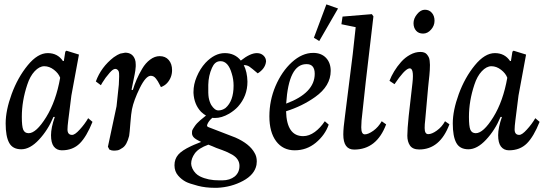

<svg xmlns="http://www.w3.org/2000/svg" viewBox="-20 -684 2539 893"><path d="M81.5 -140.6Q81.5 -96.7 87.9 -81.1Q94.7 -64.5 113.3 -64.5Q148.4 -64.5 194.8 -139.2Q240.7 -213.4 259.8 -322.3Q252.4 -342.8 231 -359.4Q209.5 -376 186 -376Q163.1 -376 141.1 -352.5Q119.6 -329.6 106.9 -290.5Q81.5 -214.8 81.5 -140.6ZM289.1 -448.2 347.2 -430.2 312 -239.7 297.4 -123.5Q293.9 -96.7 293.9 -82Q293.9 -56.6 315.4 -56.6Q328.6 -56.6 350.6 -81.1Q374 -106.4 390.1 -134.3L410.2 -117.2Q382.8 -48.8 351.1 -17.1Q318.8 15.1 267.6 15.1Q243.7 15.1 230 -2.9Q217.3 -20 217.3 -55.2Q217.3 -90.3 234.9 -140.1H228.5Q203.1 -79.1 161.1 -34.2Q119.6 10.3 79.1 10.3Q38.6 10.3 22.5 -20Q6.3 -49.8 6.3 -109.9Q6.3 -170.4 34.2 -246.6Q62.5 -323.7 108.9 -380.4Q155.3 -437 202.1 -437Q248 -437 272.5 -400.4H276.9L283.7 -443.8Z M593.8 -175.8Q589.8 -156.2 586.4 -111.8Q583 -65.4 580.6 -51.8Q569.8 -9.3 550.3 3.4Q535.6 13.7 526.9 15.1Q517.1 16.6 508.8 16.6Q499 16.6 488.8 11.7L481.9 -1.5L522 -189.5L532.7 -290.5Q534.2 -311 534.2 -328.6Q534.2 -345.7 532.7 -350.1Q530.8 -355.5 527.8 -358.4Q523.4 -362.8 519 -363.3Q512.7 -364.7 503.4 -358.4Q493.2 -351.1 471.2 -322.3Q451.7 -293.9 449.2 -287.6L425.8 -305.2Q450.2 -372.1 508.8 -417.5Q526.9 -430.2 539.1 -434.6L562 -439Q596.7 -439 607.9 -407.2Q611.3 -398.4 611.3 -383.3V-375Q609.9 -354.5 606.4 -338.4L591.8 -266.6L597.7 -265.1Q605 -289.6 615.5 -314Q626 -338.4 641.4 -364.5Q656.7 -390.6 678.2 -406.7Q699.7 -422.9 722.7 -422.9Q749.5 -422.9 764.9 -404.8Q780.3 -386.7 780.3 -357.9Q780.3 -323.7 757.8 -298.3Q747.1 -286.1 728.5 -278.8Q727.1 -281.2 722.2 -291Q717.3 -300.8 714.1 -305.9Q710.9 -311 705.6 -318.1Q700.2 -325.2 694.1 -328.4Q688 -331.5 681.2 -331.5Q658.2 -331.5 630.1 -274.4Q602.1 -217.3 593.8 -175.8Z M965.8 -368.2Q949.7 -332.5 948.7 -289.6Q947.8 -246.1 950.7 -230Q954.1 -210.9 962.4 -195.8Q978.5 -170.4 995.6 -170.4Q1013.2 -170.4 1028.8 -181.6Q1066.4 -213.9 1066.4 -285.6Q1066.4 -314.9 1058.1 -341.3Q1049.8 -370.6 1036.4 -385.3Q1022.9 -399.9 1004.9 -399.4Q991.2 -399.4 981 -390.6Q972.2 -382.8 965.8 -368.2ZM942.9 -100.1Q942.9 -94.7 951.7 -91.8L974.6 -83Q1070.8 -46.4 1074.7 -44.4Q1141.1 -15.1 1164.1 27.3Q1174.3 43.9 1174.3 66.9Q1174.3 68.4 1172.9 83Q1164.1 128.4 1110.4 157.2Q1056.2 186.5 990.2 189.5H978.5Q936 189.5 900.4 180.2Q859.4 169.4 844.7 161.6Q824.2 150.9 808.6 132.8Q791.5 113.3 791.5 84.5Q791.5 55.7 809.1 35.2Q826.2 15.6 867.7 -3.9Q873.5 -7.3 915.5 -23.9Q887.2 -37.1 879.9 -46.4Q873 -55.2 873 -64Q873 -73.7 874 -77.1Q875.5 -82 884.8 -95.7Q894.5 -110.4 911.1 -124.5Q929.2 -140.1 938 -146.5Q928.2 -151.9 915 -164.1Q882.8 -198.2 879.9 -251.5V-256.3Q879.9 -292 895 -327.1Q910.6 -364.3 935.5 -391.6Q978.5 -437 1025.4 -437Q1072.3 -437 1100.1 -402.3Q1144.5 -437.5 1175.8 -437L1185.1 -436Q1199.2 -433.1 1208.5 -422.4Q1217.3 -412.1 1217.3 -398.9V-396.5Q1215.8 -395 1216.8 -393.6Q1211.4 -363.3 1178.7 -342.8Q1151.9 -365.7 1140.1 -374Q1129.4 -381.3 1113.8 -381.3Q1129.9 -349.6 1130.9 -304.2Q1130.9 -237.3 1086.9 -188Q1070.8 -170.4 1045.9 -155.3Q1010.3 -134.8 979.5 -135.3Q968.8 -135.3 967.8 -136.2Q950.7 -122.1 943.8 -104.5V-103Q942.9 -102.1 942.9 -100.1ZM949.2 -11.2Q903.3 5.4 886.2 29.3Q869.1 53.2 869.1 77.1Q869.1 86.9 875 100.1Q886.7 124.5 909.7 136.2Q948.2 155.3 1000.5 154.8H1014.2Q1048.8 154.8 1071.8 136.7Q1094.2 117.7 1093.8 86.4Q1093.3 55.2 1060.5 35.6Q1037.6 22.5 1014.2 14.2Q996.1 7.8 985.8 3.9Q983.4 2.9 968.8 -3.4Z M1552.2 -644.5 1464.8 -493.2 1439.9 -508.3 1498 -663.6ZM1443.8 -340.8Q1443.8 -363.3 1434.1 -374.8Q1424.3 -386.2 1404.8 -385.7Q1322.8 -385.7 1311 -202.1Q1443.8 -251.5 1443.8 -340.8ZM1496.6 -414.6Q1518.1 -391.6 1518.1 -354.5Q1518.1 -284.2 1445.8 -232.9Q1386.2 -190.4 1310.5 -166.5Q1313.5 -50.8 1390.1 -50.8Q1417.5 -50.8 1444.3 -70.3Q1469.7 -88.9 1490.7 -120.1L1508.8 -104.5Q1492.2 -56.2 1448.7 -20Q1406.2 15.1 1350.6 15.1Q1295.9 15.1 1264.2 -27.3Q1232.9 -69.3 1232.9 -143.1Q1232.9 -216.3 1261.2 -283.2Q1290.5 -351.6 1337.4 -394.5Q1385.3 -438 1436.5 -438Q1474.6 -438 1496.6 -414.6Z M1620.6 -432.1 1634.3 -557.6 1567.9 -571.3 1573.2 -606.9 1709.5 -618.2 1716.8 -607.9 1681.2 -304.2 1661.6 -123.5Q1660.2 -106.4 1660.2 -91.8Q1660.2 -59.1 1676.8 -59.1Q1692.9 -59.1 1716.8 -76.2Q1739.7 -92.8 1755.4 -120.1L1775.9 -105.5Q1731.9 11.7 1627 11.7Q1576.7 11.7 1576.7 -58.6Q1576.7 -87.9 1584.5 -144Z M1957.5 -124Q1955.1 -106.4 1955.1 -88.4Q1955.1 -60.1 1971.7 -60.1Q1988.8 -60.1 2011.7 -76.7Q2035.6 -93.8 2049.8 -120.1L2070.3 -106Q2026.4 11.2 1929.7 11.2Q1899.4 11.2 1886.7 -7.3Q1874.5 -25.4 1874.5 -52.7Q1874.5 -82.5 1880.9 -144.5L1898.4 -298.3Q1906.7 -371.6 1882.3 -365.7Q1860.4 -360.4 1814.9 -292.5L1791.5 -308.1Q1799.8 -330.1 1813.5 -352.5Q1827.1 -375 1845.5 -395.8Q1863.8 -416.5 1887.5 -429.4Q1911.1 -442.4 1935.1 -442.4Q1945.3 -442.4 1952.9 -439.7Q1960.4 -437 1965.3 -431.2Q1970.2 -425.3 1973.6 -418.9Q1977.1 -412.6 1978.3 -401.9Q1979.5 -391.1 1979.7 -382.1Q1980 -373 1979 -358.4Q1978 -343.8 1977.1 -333.5Q1976.1 -323.2 1974.1 -305.9Q1972.2 -288.6 1971.2 -277.8ZM1988.8 -624Q2001 -609.9 2001 -587.4Q2001 -564.5 1984.9 -546.4Q1968.8 -527.8 1947.8 -527.8Q1927.2 -527.8 1915.5 -541Q1903.3 -554.7 1903.3 -576.2Q1903.3 -598.1 1919.9 -618.2Q1936.5 -638.7 1956.1 -638.7Q1976.6 -638.7 1988.8 -624Z M2161.1 -140.6Q2161.1 -96.7 2167.5 -81.1Q2174.3 -64.5 2192.9 -64.5Q2228 -64.5 2274.4 -139.2Q2320.3 -213.4 2339.4 -322.3Q2332 -342.8 2310.5 -359.4Q2289.1 -376 2265.6 -376Q2242.7 -376 2220.7 -352.5Q2199.2 -329.6 2186.5 -290.5Q2161.1 -214.8 2161.1 -140.6ZM2368.7 -448.2 2426.8 -430.2 2391.6 -239.7 2377 -123.5Q2373.5 -96.7 2373.5 -82Q2373.5 -56.6 2395 -56.6Q2408.2 -56.6 2430.2 -81.1Q2453.6 -106.4 2469.7 -134.3L2489.7 -117.2Q2462.4 -48.8 2430.7 -17.1Q2398.4 15.1 2347.2 15.1Q2323.2 15.1 2309.6 -2.9Q2296.9 -20 2296.9 -55.2Q2296.9 -90.3 2314.5 -140.1H2308.1Q2282.7 -79.1 2240.7 -34.2Q2199.2 10.3 2158.7 10.3Q2118.2 10.3 2102.1 -20Q2085.9 -49.8 2085.9 -109.9Q2085.9 -170.4 2113.8 -246.6Q2142.1 -323.7 2188.5 -380.4Q2234.9 -437 2281.7 -437Q2327.6 -437 2352.1 -400.4H2356.4L2363.3 -443.8Z"/></svg>

Font: Neuton Cursive
Style: Regular
Weight: 500
Designer: Brian M Zick
Version: Version 1.43